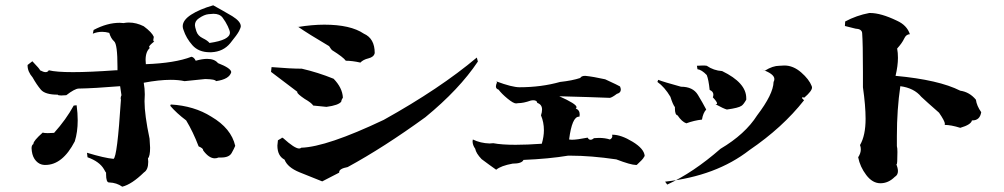

<svg xmlns="http://www.w3.org/2000/svg" viewBox="-20 -735 3786 724"><path d="M441 -31Q420 -46 392 -47H391Q380 -47 380 -78V-88L381 -85L380 -84Q379 -84 372 -97Q355 -126 310 -142L308 -159Q374 -139 408 -136Q422 -141 436 -359L435 -364Q435 -370 438 -376L433 -410Q335 -402 276 -401Q261 -400 230 -376L211 -375Q198 -375 198 -378Q150 -378 134 -397Q118 -416 103 -443Q84 -465 84 -488V-490L102 -504Q131 -474 131 -470Q144 -463 152 -463Q160 -463 164 -470Q192 -463 255 -463Q318 -463 416 -470H423V-483Q423 -568 410.5 -579Q398 -590 392 -611Q378 -615 365 -615Q347 -615 330 -608L333 -622Q384 -649 431 -649L446 -648Q456 -650 466 -650Q494 -650 522 -636Q553 -613 560 -596L558 -584Q558 -579 561 -579H562Q542 -563 542 -558Q542 -555 546 -555Q529 -541 529 -509L530 -493Q640 -497 702 -521Q712 -519 718 -506Q743 -513 761 -513Q789 -513 802 -497Q851 -478 852 -463Q845 -436 794 -429Q794 -436 754 -437Q700 -432 676 -429Q653 -434 624 -434Q580 -434 522 -423Q526 -401 526 -379L525 -353Q525 -302 544 -212L546 -178Q546 -146 538 -138L539 -125Q539 -95 523 -85Q477 -40 441 -31ZM151 -113H147Q129 -114 116 -128Q103 -142 100 -165L99 -176Q99 -188 106 -192V-193Q106 -204 141 -235Q147 -233 160 -233L184 -234Q229 -284 258 -337L269 -338Q273 -308 273 -281Q273 -237 262 -202Q216 -113 151 -113ZM790 -138Q768 -138 746 -168V-169Q746 -176 729 -183Q708 -238 682 -281Q646 -308 622 -336L624 -341Q712 -336 777 -295Q852 -251 867 -185Q863 -175 853.5 -158Q844 -141 814 -141H804Q797 -138 790 -138ZM777 -538H771Q729 -538 705.5 -564.5Q682 -591 672 -622Q669 -629 669 -636Q669 -659 700.5 -679.5Q732 -700 784 -715Q815 -698 856 -674Q888 -654 888 -636Q888 -631 881.5 -618Q875 -605 848.5 -572.5Q822 -540 777 -538ZM770 -573Q847 -584 847 -612Q847 -619 839 -636Q831 -653 819 -669Q808 -683 785 -683Q782 -683 766 -681.5Q750 -680 730 -666Q715 -656 715 -640Q715 -634 720.5 -617Q726 -600 744.5 -591Q763 -582 770 -573Z M1195 -51Q1154 -67 1109 -85.5Q1064 -104 1053 -133Q1026 -147 1026 -186L1028 -206L1045 -216L1038 -219L1048 -214Q1091 -175 1108 -175Q1113 -175 1116 -178Q1212 -181 1427 -283Q1639 -401 1778 -518L1782 -503Q1712 -398 1584 -293Q1427 -179 1291 -105Q1259 -99 1259 -86V-84ZM1211 -332 1161 -337Q1155 -347 1129 -362Q1101 -381 1101 -387V-389Q1020 -451 1002 -464L1004 -482Q1076 -476 1118 -476Q1179 -462 1238 -438Q1271 -404 1273 -367Q1267 -357 1267 -354V-352Q1257 -338 1211 -332ZM1339 -499Q1308 -506 1284 -506Q1275 -519 1232 -546Q1230 -547 1221 -561Q1143 -607 1104 -634L1102 -633Q1157 -642 1203 -642Q1302 -642 1352 -608Q1393 -590 1393 -535Q1390 -520 1369.5 -515Q1349 -510 1339 -499Z M1851 -95Q1828 -111 1796 -135Q1775 -157 1772 -174Q1762 -188 1762 -202L1763 -209Q1792 -195 1826 -194L1840 -195Q1872 -189 1924 -189Q1967 -189 2023 -193Q2031 -220 2031 -244Q2031 -274 2020 -300Q2024 -312 2024 -322Q2024 -341 2006 -347Q2005 -357 1990 -357L1982 -356Q1954 -346 1934 -346L1926 -345Q1916 -345 1894 -363Q1872 -381 1860 -397Q1850 -400 1850 -409Q1850 -415 1854 -424L1852 -428Q1911 -406 1939 -406Q2021 -406 2092 -426Q2138 -431 2168 -441Q2172 -449 2187 -449Q2217 -446 2262 -436Q2314 -412 2318 -409Q2321 -402 2321 -397Q2321 -385 2306 -381Q2289 -368 2280 -366Q2207 -369 2089 -372Q2154 -343 2154 -331Q2154 -328 2151 -326Q2166 -320 2166 -303L2165 -295H2163Q2137 -295 2126 -209L2136 -208Q2155 -208 2196 -216Q2200 -208 2207 -208Q2213 -208 2220 -214L2238 -215Q2262 -215 2280 -209Q2289 -214 2289 -222L2288 -227H2290Q2322 -227 2365.5 -200.5Q2409 -174 2411 -147Q2405 -136 2399 -130.5Q2393 -125 2381 -113H2378Q2359 -113 2304 -134Q2208 -148 2132 -148H2122Q2050 -136 1954 -132Q1948 -118 1913 -118Q1869 -110 1851 -95Z M2496 -39Q2594 -84 2697 -174Q2790 -229 2835 -300Q2896 -380 2897 -426Q2900 -431 2900 -437Q2900 -457 2850 -474L2865 -469Q2894 -487 2919 -487L2938 -488Q2971 -488 3001 -462Q3031 -436 3041 -410L3042 -405Q3042 -392 3013 -367L3007 -368Q3004 -368 3004 -366Q3004 -364 3012 -357Q2931 -254 2806 -169Q2680 -71 2488 -50ZM2568 -270Q2551 -276 2535 -300Q2525 -302 2525 -326V-331Q2517 -341 2508 -370Q2486 -407 2459 -426L2462 -434Q2482 -426 2548 -408Q2593 -408 2611.5 -377.5Q2630 -347 2643 -322Q2631 -309 2627 -284Q2598 -281 2568 -270ZM2721 -322Q2709 -325 2678 -342H2679Q2684 -342 2684 -345Q2684 -351 2668 -368Q2670 -373 2670 -378Q2670 -390 2656 -396Q2652 -435 2645 -452Q2626 -472 2610 -474L2608 -487L2630 -488Q2639 -488 2645 -487Q2671 -469 2703 -467Q2794 -423 2794 -365V-359Q2783 -340 2776 -336Q2765 -328 2721 -322Z M3300 -44Q3270 -44 3246.5 -75Q3223 -106 3216 -142Q3226 -157 3226 -172Q3226 -180 3223 -188Q3244 -224 3244 -287Q3244 -336 3234 -406V-464Q3234 -571 3231 -611Q3229 -626 3206 -627L3166 -637L3167 -654Q3210 -677 3258 -686H3261Q3302 -686 3362 -657Q3400 -640 3411 -606Q3397 -606 3389.5 -589.5Q3382 -573 3363 -552Q3366 -536 3366 -517Q3366 -487 3357 -449Q3520 -434 3601 -393Q3636 -388 3660 -359Q3663 -336 3680 -312Q3675 -281 3647 -281H3645Q3642 -265 3601 -253Q3566 -264 3542 -264Q3543 -265 3543 -268Q3543 -278 3521 -310Q3473 -352 3454 -370Q3427 -403 3375 -410Q3362 -322 3362 -222V-184Q3364 -177 3364 -162Q3364 -115 3361 -115Q3360 -115 3358 -120Q3366 -102 3366 -90Q3366 -75 3354 -68Q3330 -44 3300 -44Z"/></svg>

Font: Xiangcui Kesong Xiangcui Kesong
Style: Regular
Weight: 400
Version: Version 1.501;March 28, 2024;FontCreator 14.0.0.2814 64-bit